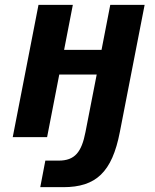

<svg xmlns="http://www.w3.org/2000/svg" viewBox="-20 -567 642 794"><path d="M146.5 207H241.7C376.5 207 443.4 145.5 475.6 -21L578.1 -546.9H436L399.9 -360.8H245.1L281.2 -546.9H139.2L32.7 0H174.8L225.1 -258.8H379.9L333.5 -21C317.4 62 289.6 97.2 222.7 97.2H167.5Z"/></svg>

Font: Hack
Style: Bold Oblique
Weight: 700
Italic angle: -12°
Monospace: yes
Designer: Christopher Simpkins
Foundry: Christopher Simpkins
Version: Version 2.010